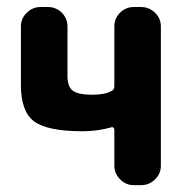

<svg xmlns="http://www.w3.org/2000/svg" viewBox="-20 -540 540 560"><path d="M391.6 -519.5Q415 -519.5 432.1 -502.9Q449.2 -486.3 449.2 -462.9V-56.6Q449.2 -33.2 432.1 -16.6Q415 0 391.6 0H370.1Q346.7 0 330.1 -17.1Q313.5 -34.2 313.5 -56.6V-162.1Q313.5 -165 311 -167.5Q308.6 -169.9 305.7 -168.9Q264.6 -157.2 220.7 -157.2Q119.1 -157.2 80.1 -185.5Q41 -213.9 41 -292V-462.9Q41 -486.3 58.1 -502.9Q75.2 -519.5 97.7 -519.5H120.1Q143.6 -519.5 160.2 -502.9Q176.8 -486.3 176.8 -462.9V-318.4Q176.8 -287.1 192.4 -275.4Q208 -263.7 250 -263.7Q285.2 -263.7 304.7 -274.4Q312.5 -277.3 313.5 -287.1V-462.9Q313.5 -486.3 330.1 -502.9Q346.7 -519.5 370.1 -519.5Z"/></svg>

Font: Rounded Mgen+ 1m bold
Style: Bold
Weight: 700
Designer: [Source Han Sans]
Ryoko NISHIZUKA  (kana & ideographs); Paul D. Hunt (Latin, Greek & Cyrillic); Wenlong ZHANG  (bopomofo
Version: Version 1.059.20150602